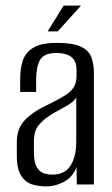

<svg xmlns="http://www.w3.org/2000/svg" viewBox="-20 -658 399 685"><path d="M143 7Q120 7 96.5 0.5Q73 -6 56.5 -29.5Q40 -53 40 -103V-151Q40 -201 70.5 -231.5Q101 -262 154 -286Q188 -303 209.5 -316Q231 -329 242 -345Q253 -361 253 -388V-409Q253 -433 243 -446Q233 -459 216.5 -464Q200 -469 182 -469Q137 -469 123 -444.5Q109 -420 109 -372V-330H52V-378Q52 -415 62 -443.5Q72 -472 100 -488.5Q128 -505 182 -505Q239 -505 267.5 -492Q296 -479 305.5 -455Q315 -431 315 -398V0H254L253 -62Q241 -28 210 -10.5Q179 7 143 7ZM166 -35Q211 -35 231.5 -67Q252 -99 252 -152V-310Q242 -294 219 -281Q196 -268 172 -255Q138 -235 119.5 -213.5Q101 -192 101 -154V-115Q101 -79 111 -62Q121 -45 136 -40Q151 -35 166 -35ZM150 -546 207 -638H269L186 -546Z"/></svg>

Font: Alumni Sans Thin
Style: Regular
Weight: 400
Version: Version 1.018